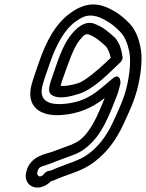

<svg xmlns="http://www.w3.org/2000/svg" viewBox="-20 -800 656 863"><path d="M530.9 -543.8C526.6 -574 517.9 -608.9 495.3 -631.7C472.3 -652.5 444.3 -678.2 408.6 -691.4C360.5 -713.8 317.1 -665.9 300.2 -644.5C257.9 -593 235.6 -512.2 215.8 -457.4C210.4 -442.9 206.2 -429.6 203.5 -418C201.5 -409.3 195.6 -386.3 209.8 -375.2C242.9 -349.1 306.2 -369.4 334.5 -378.1C392.3 -395.4 456 -457.8 485.6 -486.1L515.2 -514.2C524.7 -521.9 532.5 -533.2 530.9 -543.8ZM477.7 -540 454.2 -517.9C425.2 -490.1 360.2 -434.3 330.7 -425.8C306.2 -418.2 268.8 -410.7 252.7 -414.5C252.9 -415.1 253.2 -416.7 253.5 -418C255.5 -426.4 258.8 -437.1 263.8 -450.6C284.8 -508.8 309.9 -586.1 337.7 -619.5C358.9 -646.5 367.4 -649.1 380.8 -644.3C408.6 -634.3 432.4 -613.2 455.3 -592.3C464.4 -582.9 472.8 -563 477.7 -540ZM159.6 -7C152.1 -7 145.5 -15.3 147.3 -23L148.9 -30C155 -56.3 173.5 -49.6 225.3 -72.3C252.8 -83.2 284.5 -93.5 313.4 -105.2C328 -111 345 -118.6 362.8 -132.8C439.8 -190.2 472.7 -287.6 507.2 -374.4C511.8 -387.5 515.2 -399.5 518.6 -414L521.6 -427C521.6 -427 522.8 -479.7 482 -443.8C465.7 -429.5 447.6 -414.3 428.5 -398.8C376.5 -357.3 332.7 -338.5 265.8 -332.9C191.4 -327 153.4 -351.9 171.7 -418.9C181.8 -454.9 191.8 -478.7 206.6 -523.2C234.9 -603.4 271.5 -668.4 319.7 -703.1C345.9 -722.1 368.7 -733.5 399.1 -729.2C419.8 -726.5 436.4 -718.8 456.6 -707.4C479 -696 502.7 -675 520.8 -656.7C539.4 -637.8 553.2 -605.3 560.2 -571.7C568.9 -533.9 564.5 -474.1 550.6 -414C536.3 -352 512.8 -306.1 487.3 -249.6C458.1 -187.9 424.5 -143.9 379.2 -109.3C340.7 -79.6 291.7 -68.3 232.5 -43.7C212 -35 210.6 -33.5 199.2 -31.7C190.6 -30.3 182 -24.3 177.2 -17.3C173.7 -12.2 165.7 -7 159.6 -7ZM148.1 43C171.8 43 193.4 30.4 208.3 15.1C220.6 11.8 230.5 7 243.2 1.7C294.1 -19.6 351.7 -31.8 404.8 -72.7C460.3 -115.1 500.8 -169.3 533.4 -238.4C558.5 -293.8 584.6 -344.6 600.6 -414C615.5 -478.7 621.6 -544.5 610.5 -592.3C602.7 -629.8 587.5 -669 561.4 -695.3C542.3 -714.8 517.6 -737.6 488.5 -752.6C468.6 -763.8 445.5 -775.1 417 -778.8C369 -785.6 327.3 -763.8 295.7 -740.9C228.2 -692.3 188.1 -613.4 158.2 -528.8C143.7 -485.2 133.6 -461.4 122.3 -421.1C95.1 -321.4 159 -275.2 258.4 -283.1C332.9 -289.3 391.3 -313.2 450.5 -359.4C418.7 -278.9 385.8 -205.3 337.6 -169.7C326.6 -161.6 322.1 -159.8 302.7 -150.4C276.9 -140.2 244.5 -129.5 215.2 -117.9C194.6 -109.7 115.3 -100.8 98.9 -30L97.3 -23C89 13.2 112.4 43 148.1 43Z"/></svg>

Font: HoneyBee
Style: StrIt
Weight: 700
Foundry: Cannot Into Space Fonts
Version: Version 0.89